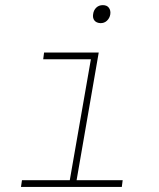

<svg xmlns="http://www.w3.org/2000/svg" viewBox="-20 -735 627 755"><path d="M153.3 -528.3H368.2L281.2 -26.4H462.4L459 0H62.5L66.4 -26.4H254.4L337.4 -502H149.9ZM346.2 -679.2Q348.1 -694.8 358.4 -704.8Q368.7 -714.8 384.3 -714.8Q400.9 -714.8 408.4 -704.1Q416 -693.4 413.6 -678.2Q411.1 -663.6 400.6 -653.6Q390.1 -643.6 374.5 -644Q358.9 -645 351.3 -654.5Q343.8 -664.1 346.2 -679.2Z"/></svg>

Font: TypoPRO Roboto Mono
Style: Italic
Weight: 250
Designer: Google
Version: Version 2.000986; 2015; ttfautohint (v1.3)